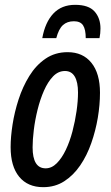

<svg xmlns="http://www.w3.org/2000/svg" viewBox="-20 -765 458 795"><path d="M159 10Q95 10 59.5 -33Q24 -76 24 -156Q24 -198 32 -249.5Q40 -301 57 -353.5Q74 -406 101.5 -450.5Q129 -495 168.5 -522Q208 -549 260 -549Q323 -549 358.5 -505Q394 -461 394 -381Q394 -331 385 -277.5Q376 -224 358 -172.5Q340 -121 312 -80Q284 -39 246 -14.5Q208 10 159 10ZM169 -68Q194 -68 215 -89Q236 -110 252.5 -144.5Q269 -179 280 -221Q291 -263 297 -305Q303 -347 303 -382Q303 -425 289.5 -448Q276 -471 249 -471Q221 -471 199.5 -448.5Q178 -426 162 -389.5Q146 -353 135.5 -310.5Q125 -268 120 -227Q115 -186 115 -155Q115 -68 169 -68ZM155 -607Q167 -673 201 -709Q235 -745 291 -745Q347 -745 371.5 -717.5Q396 -690 396 -647Q396 -637 395 -627Q394 -617 392 -607H335Q335 -643 324 -660Q313 -677 286 -677Q258 -677 240.5 -661Q223 -645 213 -607Z"/></svg>

Font: Noto Sans ExtraCondensed Medium
Style: Italic
Weight: 500
Width: 2
Italic angle: -12°
Designer: Monotype Design Team
Foundry: Monotype Imaging Inc.
Version: Version 2.013; ttfautohint (v1.8.4.7-5d5b)